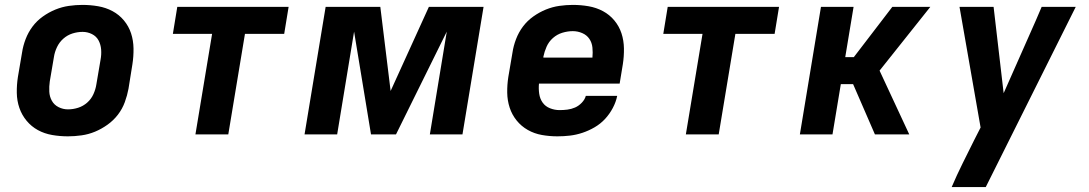

<svg xmlns="http://www.w3.org/2000/svg" viewBox="-20 -548 4440 783"><path d="M257 8Q224 8 192.5 2.5Q161 -3 134.5 -17.5Q108 -32 88.5 -55.5Q69 -79 59 -108Q49 -137 48.5 -169.5Q48 -202 53 -234L70 -334Q74 -361 84.5 -388.5Q95 -416 112.5 -439.5Q130 -463 154.5 -480.5Q179 -498 206 -509Q233 -520 261 -524Q289 -528 316 -528Q349 -528 380.5 -522.5Q412 -517 439 -502.5Q466 -488 485.5 -464.5Q505 -441 514.5 -412Q524 -383 524.5 -350.5Q525 -318 520 -286L504 -186Q499 -159 489 -131.5Q479 -104 461 -80.5Q443 -57 418.5 -39.5Q394 -22 367.5 -11Q341 0 312.5 4Q284 8 257 8ZM257 -102Q278 -102 298.5 -108.5Q319 -115 335.5 -129.5Q352 -144 361 -164Q370 -184 373 -204L390 -304Q394 -325 392.5 -345.5Q391 -366 382 -383Q373 -400 355 -409Q337 -418 317 -418Q296 -418 275.5 -411.5Q255 -405 238.5 -390.5Q222 -376 212.5 -356Q203 -336 200 -316L183 -216Q180 -195 181 -174.5Q182 -154 191.5 -137Q201 -120 219 -111Q237 -102 257 -102Z M777 0 845 -410H685L703 -520H1157L1139 -410H979L911 0Z M1222 0 1308 -520H1531L1573 -177L1729 -520H1952L1866 0H1733L1802 -419L1595 0H1493L1424 -419L1355 0Z M2253 8Q2221 8 2190 2.5Q2159 -3 2132.5 -18Q2106 -33 2087 -56.5Q2068 -80 2058.5 -109Q2049 -138 2048.5 -170Q2048 -202 2053 -234L2070 -334Q2074 -361 2084.5 -388.5Q2095 -416 2112.5 -439.5Q2130 -463 2154.5 -480.5Q2179 -498 2206 -509Q2233 -520 2261 -524Q2289 -528 2316 -528Q2349 -528 2380.5 -522.5Q2412 -517 2439 -502.5Q2466 -488 2485.5 -464.5Q2505 -441 2514.5 -412Q2524 -383 2524.5 -350.5Q2525 -318 2520 -286L2507 -207H2178Q2176 -186 2179 -165.5Q2182 -145 2193 -129.5Q2204 -114 2223 -106.5Q2242 -99 2262 -99Q2278 -99 2294 -101Q2310 -103 2325 -109.5Q2340 -116 2352.5 -129Q2365 -142 2369 -157H2497Q2492 -132 2479 -107.5Q2466 -83 2447.5 -63Q2429 -43 2405 -29Q2381 -15 2355.5 -6.5Q2330 2 2304.5 5Q2279 8 2253 8ZM2196 -313H2396Q2398 -334 2396 -354Q2394 -374 2383.5 -389.5Q2373 -405 2354.5 -413Q2336 -421 2316 -421Q2295 -421 2273.5 -414.5Q2252 -408 2235 -393Q2218 -378 2209 -357.5Q2200 -337 2196 -317Z M2777 0 2845 -410H2685L2703 -520H3157L3139 -410H2979L2911 0Z M3242 0 3328 -520H3461L3427 -315H3462L3619 -520H3774L3567 -260L3688 0H3548L3459 -205H3409L3375 0Z M4000 215H3861Q3882 166 3905.5 118.5Q3929 71 3953 23L3979 -28L3893 -520H4032L4073 -168L4204 -464L4228 -520H4367Z"/></svg>

Font: Iosevka Aile Extrabold Oblique
Style: Regular
Weight: 800
Italic angle: -9°
Designer: Belleve Invis
Foundry: Belleve Invis
Version: Version 31.1.0; ttfautohint (v1.8.4)